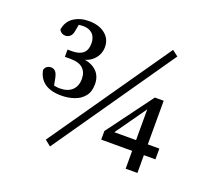

<svg xmlns="http://www.w3.org/2000/svg" viewBox="-111 -756 1014 922"><g transform="rotate(20 396.0 -295.0)"><path d="M228 24 198 0 625 -614 655 -591ZM148 -442H171Q246 -442 246 -508Q246 -540 228.5 -557Q211 -574 180 -574Q171 -574 159.5 -572.5Q148 -571 133 -567L161 -588L152 -539Q149 -519 138.5 -510Q128 -501 115 -501Q94 -501 83 -520Q89 -563 121.5 -584.5Q154 -606 198 -606Q250 -606 281.5 -581Q313 -556 313 -515Q313 -476 285 -448.5Q257 -421 214 -421L207 -428Q266 -427 297.5 -401.5Q329 -376 329 -330Q329 -292 310 -268.5Q291 -245 260 -234.5Q229 -224 195 -224Q140 -224 109 -246.5Q78 -269 71 -311Q76 -325 85 -330Q94 -335 103 -335Q116 -335 125.5 -326Q135 -317 140 -291L150 -239L126 -263Q154 -254 176 -254Q217 -254 239 -275Q261 -296 261 -333Q261 -367 240.5 -386Q220 -405 176 -405H148ZM448 -91V-135L621 -369H666V0H606V-323H620L485 -132L477 -146H725V-91Z"/></g></svg>

Font: Lisu Bosa Light
Style: Regular
Weight: 300
Designer: David Morse, Annie Olsen, Victor Gaultney, Frank Grießhammer (Latin)
Foundry: SIL International
Version: Version 2.000